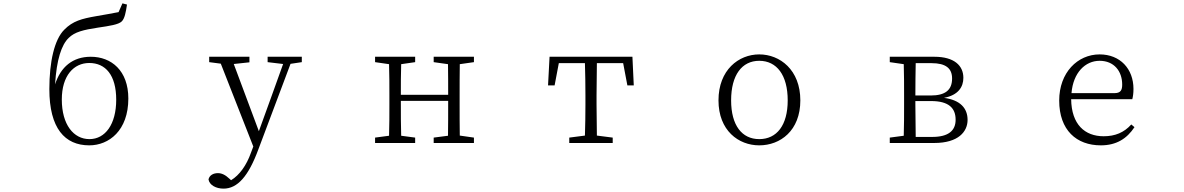

<svg xmlns="http://www.w3.org/2000/svg" viewBox="-20 -849 7029 1140"><path d="M510 14C627 14 742 -74 742 -264C742 -430 641 -512 519 -512C411 -512 340 -451 307 -348C316 -495 345 -583 388 -624C423 -659 475 -672 562 -685C630 -695 684 -703 703 -722C720 -739 727 -774 734 -822L707 -829L684 -777C645 -769 596 -761 551 -753C465 -738 412 -724 362 -673C303 -615 273 -482 273 -320C273 -87 365 14 510 14ZM511 -23C417 -23 347 -109 347 -258C347 -400 418 -475 510 -475C606 -475 670 -404 670 -257C670 -111 605 -23 511 -23Z M1569 -480 1661 -469 1592 -277 1517 -70 1368 -469 1461 -479V-512H1222V-480L1291 -471L1484 21L1470 58C1444 132 1402 191 1352 221L1342 212C1318 189 1296 179 1274 179C1247 179 1224 191 1218 216C1223 250 1263 271 1307 271C1390 271 1455 198 1514 38L1705 -470L1772 -480V-512H1569Z M2555 -480 2640 -468C2641 -415 2641 -341 2641 -286H2360C2360 -341 2360 -415 2362 -468L2445 -480V-512H2207V-480L2290 -468C2292 -413 2292 -336 2292 -284V-227C2292 -175 2292 -98 2290 -43L2207 -32V0H2445V-32L2362 -43C2360 -98 2360 -176 2360 -250H2641C2641 -177 2641 -98 2640 -43L2555 -32V0H2794V-32L2710 -44C2709 -98 2709 -175 2709 -227V-284C2709 -336 2709 -413 2710 -468L2794 -480V-512H2555Z M3234 -342H3273L3298 -474H3453C3455 -419 3456 -338 3456 -284V-227C3456 -175 3455 -99 3453 -44L3360 -32V0H3618V-32L3524 -44C3523 -99 3522 -175 3522 -227V-284C3522 -338 3523 -419 3524 -474H3680L3705 -342H3743L3735 -512H3243Z M4488 14C4613 14 4732 -73 4732 -253C4732 -434 4611 -526 4488 -526C4366 -526 4246 -434 4246 -253C4246 -74 4365 14 4488 14ZM4488 -23C4385 -23 4321 -105 4321 -253C4321 -403 4385 -488 4488 -488C4592 -488 4657 -403 4657 -253C4657 -105 4592 -23 4488 -23Z M5415 -227V-249H5508C5615 -249 5654 -206 5654 -138C5654 -73 5611 -36 5515 -36H5417C5416 -91 5415 -173 5415 -227ZM5263 0H5527C5671 0 5725 -68 5725 -137C5725 -206 5682 -255 5585 -268C5670 -284 5700 -333 5700 -387C5700 -460 5645 -512 5528 -512H5263V-480L5346 -468C5348 -413 5348 -336 5348 -284V-227C5348 -175 5348 -98 5346 -43L5263 -32ZM5511 -474C5596 -474 5633 -443 5633 -383C5633 -314 5592 -282 5506 -282H5415C5415 -346 5416 -422 5417 -474Z M6509 -488C6594 -488 6643 -427 6643 -347C6643 -314 6634 -296 6597 -296H6342C6352 -418 6424 -488 6509 -488ZM6516 14C6609 14 6671 -26 6716 -94L6697 -110C6654 -62 6601 -40 6533 -40C6421 -40 6342 -110 6340 -260H6703C6707 -275 6710 -295 6710 -321C6710 -440 6631 -526 6509 -526C6378 -526 6269 -418 6269 -252C6269 -76 6372 14 6516 14Z"/></svg>

Font: Kiri Minchoo Light
Style: Regular
Weight: 300
Designer: Ryoko NISHIZUKA 西塚涼子 (kana & ideographs); Frank Grießhammer (Latin, Greek & Cyrillic);
akenotsuki.com/eyeben/fonts/ (U+
Foundry: Adobe
akenotsuki.com/eyeben/fonts/
Version: Version 4.002;hotconv 1.0.119;makeotfexe 2.5.65604